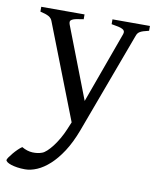

<svg xmlns="http://www.w3.org/2000/svg" viewBox="-103 -517 676 823"><g transform="rotate(10 235.0 -105.0)"><path d="M482.9 -433.1Q468.3 -429.7 459 -426.8Q449.7 -423.8 443.8 -420.2Q438 -416.5 434.8 -411.9Q431.6 -407.2 429.2 -399.9L266.1 40Q245.6 94.2 220.5 132.8Q195.3 171.4 168.2 196Q141.1 220.7 113.8 232.4Q86.4 244.1 62 244.1Q43.5 244.1 27.8 241.7Q12.2 239.3 1 235.6Q-10.3 231.9 -16.6 227.3Q-22.9 222.7 -22.9 218.3Q-22.9 215.3 -17.1 206.5Q-11.2 197.8 -2.4 187.3Q6.3 176.8 16.4 167Q26.4 157.2 34.2 152.3Q57.6 166 80.8 167Q104 168 122.1 161.1Q130.9 158.2 142.6 147.5Q154.3 136.7 166.3 121.1Q178.2 105.5 189.7 85.7Q201.2 65.9 210 44.9L224.1 11.2L64 -399.9Q59.6 -413.6 46.9 -420.7Q34.2 -427.7 9.8 -433.1V-454.1H198.2V-433.1Q179.2 -430.7 167.2 -428.2Q155.3 -425.8 148.7 -422.1Q142.1 -418.5 141.1 -413.1Q140.1 -407.7 143.1 -399.9L263.2 -88.9L376 -399.9Q378.4 -407.2 376.7 -412.4Q375 -417.5 368.4 -421.1Q361.8 -424.8 349.9 -427.5Q337.9 -430.2 319.8 -433.1V-454.1H482.9Z"/></g></svg>

Font: Akkhara
Style: Regular
Weight: 400
Designer: J. Victor Gaultney
Version: Version 1.00 June 13, 2006, initial release